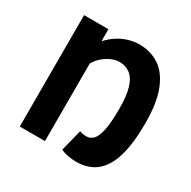

<svg xmlns="http://www.w3.org/2000/svg" viewBox="-152 -813 969 973"><g transform="rotate(30 333.0 -326.0)"><path d="M411.9 12Q390.8 12 363.9 6.9Q336.9 1.9 322.1 -6.6L353.9 -132.5Q362.6 -129 372.3 -127.2Q382 -125.5 395.1 -125.5Q415.7 -125.5 432.4 -141.8Q449.1 -158.1 459 -202.5Q468.9 -246.8 468.9 -331.4Q468.9 -406.6 454.9 -451.6Q441 -496.5 414.6 -516.5Q388.2 -536.5 351.7 -536.5Q331.4 -536.5 308.2 -527.2Q285.1 -517.9 262.9 -499.9Q240.7 -481.9 224.3 -454.5V0H76.9V-651.8H219.3V-581.5Q244 -608.4 272.1 -626.5Q300.2 -644.6 331.6 -654.2Q363 -663.8 395.7 -663.8Q460 -663.8 510.4 -631.3Q560.7 -598.9 590.3 -525.8Q619.9 -452.8 619.9 -331.4Q619.9 -215.5 597.6 -139Q575.3 -62.5 529.2 -25.3Q483.2 12 411.9 12Z"/></g></svg>

Font: Source Sans 3 Variable
Style: Regular
Weight: 200
Designer: Paul D. Hunt
Foundry: Adobe Systems Incorporated
Version: Version 3.026